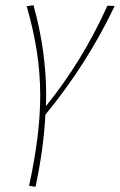

<svg xmlns="http://www.w3.org/2000/svg" viewBox="-20 -431 462 740"><path d="M155 11Q149 136 117 289L92 285Q135 89 135 -62Q135 -149 122 -232.5Q109 -316 83 -407L109 -411Q158 -236 158 -61L157 -22Q298 -196 394 -409L422 -408Q316 -185 155 11Z"/></svg>

Font: Ysabeau Extralight
Style: Italic
Weight: 200
Italic angle: -12°
Designer: Christian Thalmann (Catharsis Fonts)
Version: Version 0.003